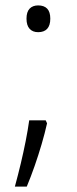

<svg xmlns="http://www.w3.org/2000/svg" viewBox="-20 -561 284 710"><path d="M154 -105Q146 -69 134 -28Q122 13 108 53Q94 93 79 129H35Q47 85 57 43Q67 1 75 -39.5Q83 -80 88 -116H149ZM78 -492Q78 -517 89.5 -529Q101 -541 121 -541Q143 -541 154.5 -529Q166 -517 166 -492Q166 -467 154.5 -454.5Q143 -442 121 -442Q101 -442 89.5 -454.5Q78 -467 78 -492Z"/></svg>

Font: Noto Sans Symbols Light
Style: Regular
Weight: 300
Version: Version 2.002